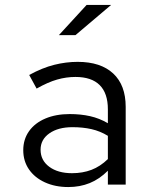

<svg xmlns="http://www.w3.org/2000/svg" viewBox="-20 -746 640 776"><path d="M256 10Q203 10 161.5 -9Q120 -28 97 -61.5Q74 -95 74 -139Q74 -183 97.5 -216Q121 -249 163.5 -267Q206 -285 262 -285Q306 -285 344 -276.5Q382 -268 416 -248V-304Q416 -369 383 -402Q350 -435 285 -435Q248 -435 211 -424.5Q174 -414 128 -388L98 -443Q151 -472 199 -484Q247 -496 294 -496Q387 -496 437.5 -449Q488 -402 488 -314V0H416V-56Q382 -22 342.5 -6Q303 10 256 10ZM144 -141Q144 -98 179 -72Q214 -46 271 -46Q314 -46 349.5 -59.5Q385 -73 416 -103V-197Q385 -216 350 -224Q315 -232 273 -232Q215 -232 179.5 -207Q144 -182 144 -141ZM218 -604 330 -726H429L285 -604Z"/></svg>

Font: Red Hat Mono VF Light
Style: Regular
Weight: 300
Monospace: yes
Designer: Pentagram, MCKL
Foundry: Pentagram, MCKL
Version: Version 1.023